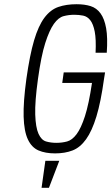

<svg xmlns="http://www.w3.org/2000/svg" viewBox="-20 -717 533 910"><path d="M275 -324H416Q401 -223 382.5 -166Q364 -109 343 -81Q322 -53 298 -46.5Q274 -40 247 -40Q221 -40 198.5 -46.5Q176 -53 162.5 -83Q149 -113 147 -174Q145 -235 160 -343Q175 -452 194.5 -513Q214 -574 235.5 -604Q257 -634 281.5 -640.5Q306 -647 332 -647Q354 -647 374 -643Q394 -639 408 -621Q422 -603 429 -567Q436 -531 433 -467H486Q491 -539 483 -583.5Q475 -628 456.5 -653.5Q438 -679 409.5 -688Q381 -697 343 -697Q294 -697 256.5 -684Q219 -671 190.5 -633Q162 -595 141.5 -525.5Q121 -456 105 -343Q90 -233 92 -164Q94 -95 112 -56.5Q130 -18 162.5 -4Q195 10 241 10Q288 10 324 -4Q360 -18 388 -57Q416 -96 437 -165Q458 -234 473 -343L478 -374H282ZM177 173H212L261 45H195Z"/></svg>

Font: Secuela ExtLt
Style: Italic
Weight: 200
Italic angle: -8°
Designer: Fernando Haro
Foundry: deFharo
Version: Version 1.704